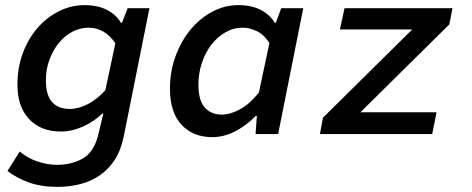

<svg xmlns="http://www.w3.org/2000/svg" viewBox="-20 -523 1840 749"><path d="M204 206Q140 206 92 188.5Q44 171 9 144L57 68Q86 93 125 106.5Q164 120 203 120Q258 120 301.5 96Q345 72 362 8L383 -80H379Q347 -49 304 -29.5Q261 -10 217 -10Q139 -10 93.5 -58.5Q48 -107 48 -193Q48 -259 69 -315.5Q90 -372 126 -413.5Q162 -455 209.5 -479Q257 -503 310 -503Q361 -503 397 -484.5Q433 -466 452 -434H456L478 -491H563L463 8Q452 63 427.5 100.5Q403 138 368.5 161.5Q334 185 292 195.5Q250 206 204 206ZM252 -98Q287 -98 323 -117Q359 -136 391 -171L430 -354Q389 -415 325 -415Q293 -415 263 -399.5Q233 -384 210 -356Q187 -328 173 -290.5Q159 -253 159 -210Q159 -152 183 -125Q207 -98 252 -98Z M808 12Q733 12 688 -36.5Q643 -85 643 -177Q643 -244 664.5 -303Q686 -362 722.5 -406.5Q759 -451 807.5 -477Q856 -503 910 -503Q961 -503 997 -484.5Q1033 -466 1052 -434H1056L1077 -491H1163L1065 0H977L982 -71H978Q941 -33 897 -10.5Q853 12 808 12ZM845 -76Q879 -76 917 -97Q955 -118 990 -162L1031 -355Q1011 -387 983 -401Q955 -415 927 -415Q891 -415 859.5 -397Q828 -379 804.5 -348.5Q781 -318 767.5 -277.5Q754 -237 754 -192Q754 -132 778.5 -104Q803 -76 845 -76Z M1228 0 1240 -64 1588 -408H1306L1324 -491H1745L1733 -428L1386 -85H1683L1666 0Z"/></svg>

Font: Source Code Pro Semibold
Style: Italic
Weight: 600
Italic angle: -11°
Monospace: yes
Designer: Paul D. Hunt, Teo Tuominen
Foundry: Adobe Systems Incorporated
Version: Version 1.050;PS 1.000;hotconv 16.6.51;makeotf.lib2.5.65220